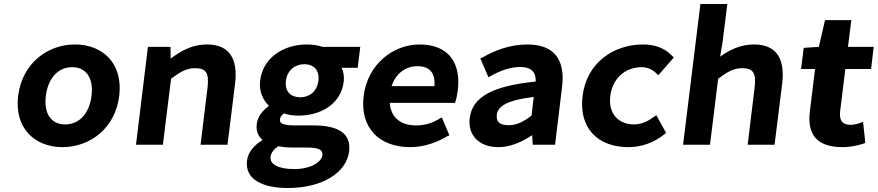

<svg xmlns="http://www.w3.org/2000/svg" viewBox="-20 -726 4402 963"><path d="M578 -245C598 -408 495 -503 356 -503C218 -503 91 -408 71 -245C51 -83 155 12 293 12C432 12 558 -83 578 -245ZM439 -245C428 -156 377 -102 307 -102C237 -102 199 -155 210 -245C221 -335 272 -389 342 -389C412 -389 450 -335 439 -245Z M838 -331C883 -365 915 -384 958 -384C1011 -384 1030 -363 1021 -288L986 0H1121L1159 -306C1174 -428 1133 -503 1018 -503C945 -503 889 -472 836 -432L835 -491H722L662 0H797Z M1446 14H1517C1579 14 1600 25 1597 53C1593 85 1541 122 1456 122C1372 122 1333 96 1337 62C1339 43 1349 26 1376 7C1394 11 1419 14 1446 14ZM1731 34C1742 -59 1675 -97 1551 -97H1458C1394 -97 1382 -110 1384 -126C1386 -141 1390 -147 1405 -157C1425 -150 1452 -146 1475 -146C1591 -146 1690 -205 1704 -316C1707 -343 1703 -367 1693 -386H1774L1787 -491H1597C1578 -498 1550 -503 1519 -503C1404 -503 1299 -438 1285 -323C1278 -268 1299 -224 1329 -195C1302 -176 1273 -144 1268 -106C1263 -69 1275 -43 1297 -24C1255 2 1224 37 1219 79C1207 175 1299 217 1424 217C1598 217 1718 139 1731 34ZM1507 -404C1553 -404 1584 -374 1577 -321C1570 -266 1531 -238 1486 -238C1440 -238 1407 -266 1414 -321C1421 -375 1461 -404 1507 -404Z M2224 -43 2234 -47 2196 -137 2185 -131C2147 -108 2111 -97 2067 -97C1990 -97 1940 -136 1935 -210H2262L2265 -218C2269 -230 2273 -250 2276 -272C2293 -407 2233 -503 2084 -503C1952 -503 1824 -404 1804 -245C1784 -84 1883 12 2037 12C2107 12 2172 -12 2224 -43ZM2159 -294H1944C1966 -360 2017 -394 2073 -394C2136 -394 2164 -360 2159 -294Z M2649 -48 2652 0H2764L2799 -289C2816 -424 2762 -503 2625 -503C2535 -503 2457 -471 2399 -437L2389 -433L2430 -338L2440 -344C2486 -370 2537 -390 2588 -390C2650 -390 2668 -360 2667 -317C2452 -295 2349 -241 2336 -134C2325 -46 2385 12 2479 12C2542 12 2597 -14 2649 -48ZM2646 -146C2606 -116 2572 -98 2532 -98C2489 -98 2467 -113 2472 -151C2477 -190 2514 -222 2657 -240Z M3321 -59 3272 -148 3263 -142C3233 -120 3200 -102 3160 -102C3081 -102 3030 -157 3041 -245C3052 -334 3117 -389 3198 -389C3229 -389 3254 -377 3275 -355L3282 -349L3360 -438L3353 -444C3322 -477 3277 -503 3206 -503C3055 -503 2922 -409 2902 -245C2882 -84 2978 12 3132 12C3196 12 3260 -10 3313 -53Z M3582 -331C3627 -365 3659 -384 3702 -384C3755 -384 3774 -363 3765 -288L3730 0H3865L3903 -306C3918 -428 3877 -503 3762 -503C3694 -503 3640 -476 3592 -442L3604 -514L3628 -706H3493L3406 0H3541Z M4312 -6 4320 -10 4309 -114 4297 -111C4284 -105 4263 -100 4248 -100C4206 -100 4188 -119 4194 -170L4220 -380H4349L4362 -491H4233L4250 -625H4118L4087 -491L4011 -486L3998 -380H4068L4042 -167C4029 -63 4066 12 4206 12C4247 12 4284 3 4312 -6Z"/></svg>

Font: Falling Sky
Style: SeBdObl
Weight: 600
Designer: Paul D. Hunt
Foundry: Adobe Systems Incorporated
Version: Version 1.02